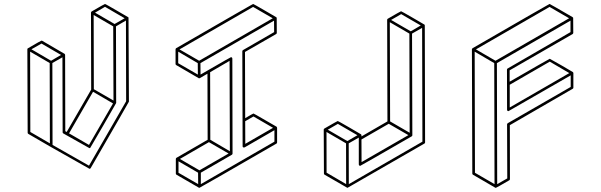

<svg xmlns="http://www.w3.org/2000/svg" viewBox="-20 -853 2970 949"><path d="M422.4 -18.6 230 -127.4 119.6 -191.4Q116.7 -193.4 116.7 -197.3L115.2 -609.4Q115.2 -613.8 118.7 -614.7Q183.1 -652.3 185.1 -652.3L188.5 -651.4Q298.3 -587.4 299.1 -586.9Q299.8 -586.4 300 -585.9Q300.3 -585.4 300.5 -584.7Q300.8 -584 301.3 -584V-582.5H301.8L302.7 -204.6L309.6 -200.7L430.7 -410.2L429.7 -791Q430.2 -794.4 433.1 -796.4Q497.1 -833.5 499 -833.5Q501 -833.5 557.1 -800.8Q613.3 -768.1 613.8 -767.8Q614.3 -767.6 614.5 -767.1Q614.7 -766.6 615.2 -766.4Q615.7 -766.1 617.2 -350.6Q617.2 -349.1 428.2 -22Q425.8 -18.6 422.4 -18.6ZM546.4 -734.4 596.2 -762.7 499 -819.3 449.7 -790.5ZM541 -356 539.6 -722.7 442.9 -778.8 443.8 -412.1ZM419.9 -136.7 538.6 -341.8 439.9 -399.4 321.3 -193.8ZM226.6 -144.5 225.6 -541.5 128.9 -597.7 129.9 -200.7ZM232.4 -552.7 281.7 -581.5 185.1 -637.7 135.3 -609.4ZM419.9 -34.2 603.5 -352.5 602.5 -751.5 553.2 -722.7 554.2 -343.8Q553.7 -342.3 490.5 -232.7Q427.2 -123 426 -122.1Q424.8 -121.1 422.4 -120.6Q420.4 -121.1 293 -193.4Q289.6 -195.3 289.6 -199.2L288.6 -569.8L238.8 -541.5L239.7 -136.7Z M965.8 75.2H963.9L852.5 10.7Q849.1 8.8 849.1 4.9V-67.9Q849.6 -71.3 852.5 -73.2L1006.3 -162.1L1005.4 -488.8L967.8 -466.8Q966.8 -466.8 966.3 -466.3H962.4Q962.4 -466.8 961.9 -466.8H960.9V-467.3L851.1 -531.2Q847.7 -533.2 847.7 -536.6V-609.4Q848.1 -612.8 850.6 -614.7Q1229.5 -833.5 1231 -833.5Q1232.9 -833.5 1289.1 -800.8L1345.2 -768.1L1345.7 -767.6H1346.2L1346.7 -766.6Q1346.7 -766.1 1347.2 -766.1V-765.1Q1347.7 -765.1 1347.7 -763.7V-763.2Q1348.1 -763.2 1348.1 -690.4Q1348.1 -686.5 1344.7 -684.6L1190.9 -596.2L1191.9 -269Q1231 -292 1232.9 -292Q1234.4 -292 1290.5 -259.3Q1346.7 -226.6 1347.2 -226.6V-226.1L1348.6 -224.6L1349.1 -222.2L1349.6 -221.2V-148.9Q1349.6 -145 1346.2 -143.1Q968.3 75.2 965.8 75.2ZM1192.4 -142.1 1329.6 -221.2 1232.9 -277.3 1191.9 -253.9ZM958 -484.4 957.5 -541 860.8 -597.7V-540.5ZM964.4 -552.7 1328.1 -762.7 1231 -818.8 867.2 -608.9ZM959.5 57.1 959 0.5 862.3 -55.7V1ZM965.8 -11.2 1109.9 -94.2 1012.7 -150.4 869.1 -67.4ZM1116.2 -105.5 1114.7 -552.2 1018.6 -496.1 1019.5 -162.1ZM972.7 57.1 1336.4 -152.8V-209.5L1189 -124.5Q1188.5 -124 1185.5 -124Q1179.2 -124 1179.2 -130.4L1177.7 -599.6Q1177.7 -603.5 1181.2 -605.5L1335 -694.3L1334.5 -751L970.7 -541L971.2 -484.4L1008.3 -505.9Q1119.6 -570.3 1121.6 -570.3Q1127.4 -570.3 1128.4 -563.5L1129.4 -93.8Q1128.9 -90.3 1126.5 -88.4L972.7 0.5Z M1697.8 75.2 1694.8 74.7V74.2L1584 10.3Q1581.1 8.3 1581.1 4.4L1580.1 -212.9Q1580.6 -215.8 1583.5 -217.8Q1647.5 -254.9 1649.4 -254.9Q1651.4 -254.9 1707.5 -222.4Q1763.7 -189.9 1763.7 -189.5H1764.2Q1764.6 -189.5 1764.6 -189L1765.1 -188.5L1765.6 -187.5L1766.1 -185.5H1766.6V-178.7L1895 -252.9L1893.6 -755.4Q1894 -758.3 1896.5 -760.3Q1960.4 -797.4 1962.4 -797.4Q1964.4 -797.4 2020.5 -764.9Q2076.7 -732.4 2077.1 -731.9H2077.6V-731.4H2078.1L2078.6 -730H2079.1V-729.5L2079.6 -727.5L2081.1 -149.4Q2081.1 -145.5 2078.1 -143.6Q1699.2 75.2 1697.8 75.2ZM2010.3 -698.2 2059.6 -727.1 1962.9 -783.2 1913.1 -754.4ZM2004.9 -196.8 2003.4 -687 1906.7 -743.2 1908.2 -252.9ZM1767.1 -51.8 1998.5 -185.1 1901.4 -241.2 1766.6 -163.6ZM1690.9 57.1 1690.4 -144.5 1593.8 -200.7 1594.2 0.5ZM1696.8 -155.8 1746.6 -184.6 1649.9 -240.7 1600.1 -211.9ZM1704.1 57.1 2067.9 -152.8 2066.4 -715.3 2016.6 -687 2018.1 -184.6Q2018.1 -181.2 2015.1 -179.2Q1762.2 -33.2 1760.3 -33.2Q1758.3 -33.2 1756.8 -34.2Q1753.9 -36.1 1753.4 -40V-172.9L1703.6 -144.5Z M2431.2 75.2H2428.7L2317.9 10.7Q2314.5 8.8 2314.5 4.9L2312.5 -609.4Q2313 -612.8 2315.9 -614.7Q2694.3 -833.5 2696.3 -833.5Q2698.2 -833.5 2809.6 -768.6L2810.5 -767.6L2811.5 -767.1V-766.6H2812L2813 -764.6L2813.5 -690.4Q2813 -686.5 2810.1 -684.6L2499 -505.4V-449.2Q2695.3 -562.5 2697.3 -562.5Q2698.7 -562.5 2754.9 -530Q2811 -497.6 2811 -497.1H2811.5V-496.6Q2812 -496.1 2812.3 -495.8Q2812.5 -495.6 2812.7 -495.6Q2813 -495.6 2813 -495.1L2813.5 -492.7H2814V-419.4Q2814 -416 2810.5 -414.1L2500 -234.4L2500.5 32.7Q2500.5 36.1 2497.1 38.1Q2433.6 75.2 2431.2 75.2ZM2499.5 -321.8 2793.9 -491.7 2697.3 -548.3 2499.5 -434.1ZM2424.3 57.1 2422.9 -541 2326.2 -597.7 2327.6 1ZM2429.2 -552.7 2793 -762.7 2696.3 -818.8 2332.5 -608.9ZM2437.5 57.1 2487.3 28.8 2486.3 -238.3Q2486.8 -242.2 2489.7 -244.1L2800.8 -423.3V-480.5Q2494.6 -303.7 2493.2 -303.7Q2486.8 -303.7 2486.3 -310.5L2485.8 -509.3Q2485.8 -512.7 2489.3 -514.6L2799.8 -694.3V-751L2436 -541Z"/></svg>

Font: 3D Isometric
Style: Regular
Weight: 400
Designer: GGBotNet
Version: 1.10